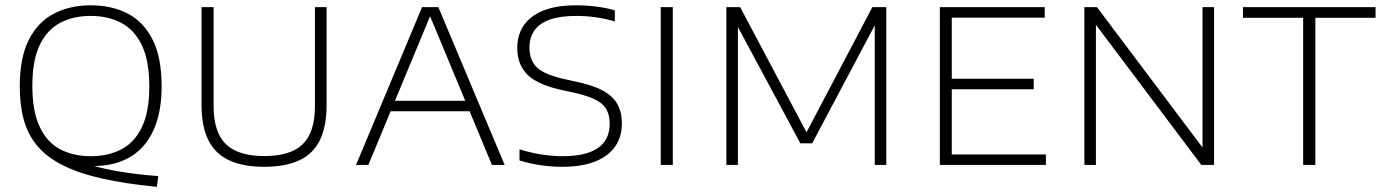

<svg xmlns="http://www.w3.org/2000/svg" viewBox="-20 -622 5216 724"><path d="M571.5 82.5Q451.5 71 363.8 51Q276 31 216.5 1Q157 -29 121.2 -71.2Q85.5 -113.5 70 -169.2Q54.5 -225 54.5 -296.5Q54.5 -404 88.5 -471.5Q122.5 -539 183 -570.5Q243.5 -602 322 -602Q402 -602 462.2 -570.5Q522.5 -539 556 -471.5Q589.5 -404 589.5 -297Q589.5 -216 568.8 -156.2Q548 -96.5 508.2 -58.5Q468.5 -20.5 411.2 -5.5Q354 9.5 280.5 1L289 -11.5Q327 3.5 375.5 14.2Q424 25 476 31.8Q528 38.5 577 42ZM322 -33Q388 -33 437.8 -59Q487.5 -85 515.2 -142.8Q543 -200.5 543 -296Q543 -393 515 -451.2Q487 -509.5 437.2 -535.8Q387.5 -562 322 -562Q256.5 -562 207 -536Q157.5 -510 129.8 -452.2Q102 -394.5 102 -299Q102 -202 129.8 -143.5Q157.5 -85 207 -59Q256.5 -33 322 -33Z M976.5 7Q896 7 843.5 -17.8Q791 -42.5 765.5 -94Q740 -145.5 740 -226V-595H785.5V-221.5Q785.5 -123 832 -78.2Q878.5 -33.5 976.5 -33.5Q1075.5 -33.5 1121.5 -78.2Q1167.5 -123 1167.5 -221.5V-595H1211.5V-226Q1211.5 -145.5 1186.5 -94Q1161.5 -42.5 1109.2 -17.8Q1057 7 976.5 7Z M1322.5 0 1571.5 -595H1633L1883 0H1835L1596.5 -573.5H1607L1369 0ZM1440 -202.5 1452 -242H1752.5L1764 -202.5Z M2099 7Q2061 7 2019 1Q1977 -5 1939 -17V-59Q1967.5 -50 1995.5 -44.2Q2023.5 -38.5 2050 -35.8Q2076.5 -33 2100 -33Q2161.5 -33 2201.2 -47.2Q2241 -61.5 2260 -88.8Q2279 -116 2279 -155.5Q2279 -188.5 2265.8 -211Q2252.5 -233.5 2220.5 -248.5Q2188.5 -263.5 2133.5 -275L2108 -280.5Q2012 -300 1971.2 -338.2Q1930.5 -376.5 1930.5 -441.5Q1930.5 -489.5 1954.5 -525.5Q1978.5 -561.5 2028 -581.8Q2077.5 -602 2153 -602Q2191 -602 2228.5 -597.2Q2266 -592.5 2298.5 -583V-541Q2262 -552 2225.5 -557Q2189 -562 2152.5 -562Q2092 -562 2053 -548Q2014 -534 1995.2 -507.2Q1976.5 -480.5 1976.5 -443.5Q1976.5 -392.5 2007 -365.5Q2037.5 -338.5 2118.5 -321.5L2143.5 -316Q2211 -302.5 2250.5 -281.8Q2290 -261 2307.5 -230.2Q2325 -199.5 2325 -157Q2325 -106.5 2299.8 -69.8Q2274.5 -33 2224.2 -13Q2174 7 2099 7Z M2471.5 0V-595H2517V0Z M2719 0V-595H2771L3028.5 -109.5H3014L3269.5 -595H3322V0H3278.5V-556.5H3294.5L3042.5 -81.5H2998L2743 -556.5H2762.5V0Z M3524 0V-595H3919.5V-555.5H3569V-39.5H3924V0ZM3551.5 -285.5V-325H3878V-285.5Z M4069 0V-595H4116.5L4527.5 -48.5H4514.5V-595H4558V0H4510L4099 -546.5H4112.5V0Z M4894 0V-555H4667V-595H5167V-555H4940V0Z"/></svg>

Font: Encode Sans SC SemiExpanded ExtraLight
Style: Regular
Weight: 250
Width: 6
Designer: Multiple Designers
Foundry: Impallari Type
Version: Version 3.002